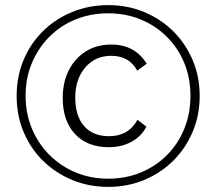

<svg xmlns="http://www.w3.org/2000/svg" viewBox="-20 -724 845 750"><path d="M403 6Q327 6 262 -21Q197 -48 148 -96Q99 -144 72 -209Q45 -274 45 -349Q45 -425 72 -489.5Q99 -554 147.5 -602Q196 -650 261.5 -677Q327 -704 403 -704Q478 -704 543 -677Q608 -650 656.5 -602Q705 -554 732.5 -489.5Q760 -425 760 -349Q760 -274 732.5 -209Q705 -144 656.5 -96Q608 -48 543 -21Q478 6 403 6ZM403 -26Q471 -26 529.5 -50Q588 -74 632 -118Q676 -162 700 -221.5Q724 -281 724 -350Q724 -419 700 -477.5Q676 -536 632 -580Q588 -624 529.5 -648Q471 -672 403 -672Q334 -672 275 -648Q216 -624 172.5 -580Q129 -536 104.5 -477.5Q80 -419 80 -350Q80 -281 104.5 -222Q129 -163 173 -119Q217 -75 275.5 -50.5Q334 -26 403 -26ZM552 -229Q531 -190 492.5 -169.5Q454 -149 405 -149Q321 -149 273 -200.5Q225 -252 225 -342Q225 -403 249 -450Q273 -497 315.5 -523.5Q358 -550 415 -550Q507 -550 553 -475L516 -448Q485 -506 414 -506Q352 -506 313 -460.5Q274 -415 274 -343Q274 -271 308.5 -231.5Q343 -192 406 -192Q482 -192 517 -256Z"/></svg>

Font: Livvic Light
Style: Regular
Weight: 300
Designer: Jacques Le Bailly, Baron von Fonthausen
Version: Version 1.001; ttfautohint (v1.8.2)